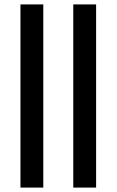

<svg xmlns="http://www.w3.org/2000/svg" viewBox="-20 -851 529 871"><path d="M72.8 0V-831H176.4V0ZM312.4 0V-831H416V0Z"/></svg>

Font: Merriweather Light
Style: Regular
Weight: 300
Version: Version 2.100